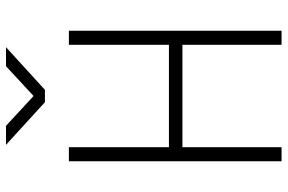

<svg xmlns="http://www.w3.org/2000/svg" viewBox="-176 -762 938 626"><g transform="rotate(-90 293.0 -449.0)"><path d="M460 0V-323.2H126V0H80.1V-693.4H126V-367.2H460V-693.4H505.9V0ZM272.9 -771.5 133.8 -898.4H195.8L293 -808.6L390.1 -898.4H452.1L313 -771.5Z"/></g></svg>

Font: Cascadia Mono NF ExtraLight
Style: Regular
Weight: 200
Monospace: yes
Designer: Aaron Bell
Foundry: Saja Typeworks
Version: Version 2404.023; ttfautohint (v1.8.4)